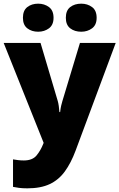

<svg xmlns="http://www.w3.org/2000/svg" viewBox="-21 -787 651 1047"><path d="M-1 -553H200L294 -236Q297 -226 299.5 -209Q302 -192 303 -176H307Q309 -196 312.5 -210.5Q316 -225 319 -235L415 -553H610L391 35Q366 102 332.5 148Q299 194 250 217Q201 240 128 240Q102 240 83 237.5Q64 235 50 232V82Q61 84 76.5 86Q92 88 109 88Q156 88 178.5 60.5Q201 33 215 -3L217 -8ZM104 -690Q104 -730 128 -748.5Q152 -767 187 -767Q221 -767 246 -748.5Q271 -730 271 -690Q271 -651 246 -632.5Q221 -614 187 -614Q152 -614 128 -632.5Q104 -651 104 -690ZM338 -690Q338 -730 362 -748.5Q386 -767 422 -767Q456 -767 481 -748.5Q506 -730 506 -690Q506 -651 481 -632.5Q456 -614 422 -614Q386 -614 362 -632.5Q338 -651 338 -690Z"/></svg>

Font: Noto Sans Gujarati UI Black
Style: Regular
Weight: 900
Designer: Jelle Bosma - Monotype Design Team, Universal Thirst
Foundry: Monotype Imaging Inc.
Version: Version 2.106; ttfautohint (v1.8.4.7-5d5b)